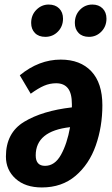

<svg xmlns="http://www.w3.org/2000/svg" viewBox="-20 -808 494 844"><path d="M430 -345Q430 -251 401 -168.5Q372 -86 312 -35Q252 16 164 16Q91 16 48.5 -22.5Q6 -61 6 -120Q6 -224 86 -272.5Q166 -321 296 -336V-350Q296 -398 278.5 -420Q261 -442 227 -442Q199 -442 173.5 -431Q148 -420 115 -396L67 -477Q151 -546 247 -546Q333 -546 381.5 -494.5Q430 -443 430 -345ZM288 -249Q137 -232 137 -125Q137 -79 178 -79Q221 -79 248 -127.5Q275 -176 288 -249ZM117 -707Q117 -742 140 -765Q163 -788 194 -788Q223 -788 240 -771Q257 -754 257 -726Q257 -692 234.5 -669Q212 -646 179 -646Q150 -646 133.5 -663Q117 -680 117 -707ZM309 -707Q309 -742 331.5 -765Q354 -788 386 -788Q414 -788 431 -771Q448 -754 448 -726Q448 -692 425.5 -669Q403 -646 371 -646Q342 -646 325.5 -663Q309 -680 309 -707Z"/></svg>

Font: Fira Sans Extra Condensed SemiBold
Style: Italic
Weight: 600
Width: 3
Italic angle: -8°
Designer: Carrois Corporate & Edenspiekermann AG
Foundry: Carrois Corporate GbR & Edenspiekermann AG
Version: Version 4.203